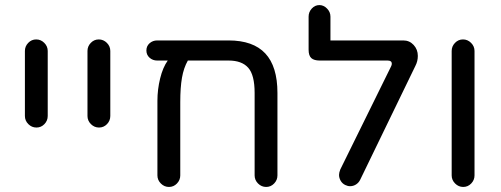

<svg xmlns="http://www.w3.org/2000/svg" viewBox="-20 -738 1993 764"><path d="M79.1 -276.4V-535.2Q79.1 -553.7 92.3 -567.4Q105.5 -581.1 124 -581.1Q142.6 -581.1 156.2 -567.4Q169.9 -553.7 169.9 -535.2V-276.4Q169.9 -257.8 156.7 -244.1Q143.6 -230.5 125 -230.5Q106.4 -230.5 92.8 -244.1Q79.1 -257.8 79.1 -276.4Z M328.1 -276.4V-535.2Q328.1 -553.7 341.3 -567.4Q354.5 -581.1 373 -581.1Q391.6 -581.1 405.3 -567.4Q418.9 -553.7 418.9 -535.2V-276.4Q418.9 -257.8 405.8 -244.1Q392.6 -230.5 374 -230.5Q355.5 -230.5 341.8 -244.1Q328.1 -257.8 328.1 -276.4Z M606.4 -40V-336.9Q606.4 -381.8 617.2 -425.8Q627.9 -469.7 647.5 -497.1H605.5Q587.9 -497.1 575.2 -508.3Q562.5 -519.5 562.5 -537.1Q562.5 -554.7 575.2 -565.9Q587.9 -577.1 605.5 -577.1H889.6Q987.3 -577.1 1035.6 -525.4Q1084 -473.6 1084 -368.2V-40Q1084 -21.5 1070.8 -7.8Q1057.6 5.9 1039.1 5.9Q1020.5 5.9 1006.8 -7.8Q993.2 -21.5 993.2 -40V-368.2Q993.2 -439.5 967.8 -468.3Q942.4 -497.1 889.6 -497.1H727.5Q710.9 -467.8 704.1 -428.7Q697.3 -389.6 697.3 -332V-40Q697.3 -21.5 684.1 -7.8Q670.9 5.9 652.3 5.9Q633.8 5.9 620.1 -7.8Q606.4 -21.5 606.4 -40Z M1353.5 -2Q1341.8 -7.8 1335.4 -19Q1329.1 -30.3 1329.1 -42Q1329.1 -50.8 1334 -63.5L1536.1 -473.6Q1539.1 -479.5 1539.1 -484.4Q1539.1 -497.1 1522.5 -497.1H1252.9Q1229.5 -497.1 1218.8 -506.8Q1208 -516.6 1208 -540V-671.9Q1208 -690.4 1220.7 -704.1Q1233.4 -717.8 1251 -717.8Q1267.6 -717.8 1281.2 -704.1Q1294.9 -690.4 1294.9 -671.9V-577.1H1585Q1609.4 -577.1 1626 -559.1Q1642.6 -541 1642.6 -515.6Q1642.6 -494.1 1632.8 -475.6L1413.1 -22.5Q1407.2 -10.7 1396.5 -3.9Q1385.7 2.9 1373 2.9Q1363.3 2.9 1353.5 -2Z M1777.3 -40V-535.2Q1777.3 -553.7 1790.5 -567.4Q1803.7 -581.1 1822.3 -581.1Q1840.8 -581.1 1854.5 -567.4Q1868.2 -553.7 1868.2 -535.2V-40Q1868.2 -21.5 1855 -7.8Q1841.8 5.9 1823.2 5.9Q1804.7 5.9 1791 -7.8Q1777.3 -21.5 1777.3 -40Z"/></svg>

Font: jf-openhuninn-2.1
Style: Regular
Weight: 400
Designer: [Kosugi Maru]
Designed by MOTOYA      

[Varela Round]
Joe Prince (Latin component); Avraham Cornfeld (Hebrew component)
Foundry: justfont Co., Ltd.
Version: 2.1